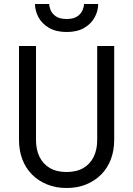

<svg xmlns="http://www.w3.org/2000/svg" viewBox="-20 -930 666 960"><path d="M226 -910Q226 -897 233 -879.5Q240 -862 259 -848.5Q278 -835 313 -835Q348 -835 367 -848.5Q386 -862 393 -879.5Q400 -897 400 -910H471Q471 -876 453.5 -843.5Q436 -811 401 -790.5Q366 -770 313 -770Q261 -770 225.5 -790.5Q190 -811 172.5 -843.5Q155 -876 155 -910ZM160 -700V-230Q160 -182 177.5 -146Q195 -110 229 -90Q263 -70 313 -70Q363 -70 397 -90Q431 -110 448.5 -146Q466 -182 466 -230V-700H551V-230Q551 -178 534.5 -134Q518 -90 486.5 -58Q455 -26 411 -8Q367 10 313 10Q259 10 215 -8Q171 -26 139.5 -58Q108 -90 91.5 -134Q75 -178 75 -230V-700Z"/></svg>

Font: Venryn Sans
Style: Regular
Weight: 400
Designer: Owen Earl, indestructible type* (font) & Cristiano Sobral (main changes)
Version: Version 3.600; ttfautohint (v1.8.3)